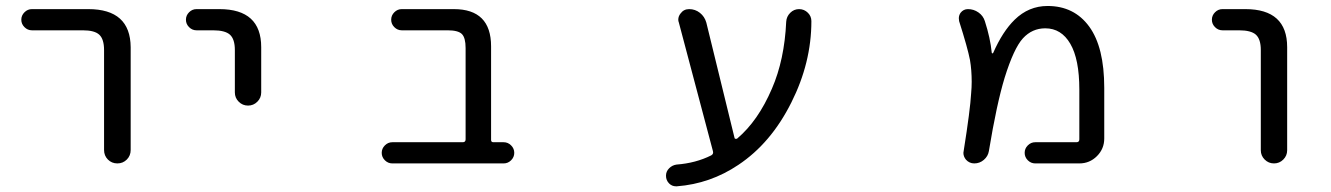

<svg xmlns="http://www.w3.org/2000/svg" viewBox="-20 -578 4540 655"><path d="M88.9 -474.6Q74.2 -474.6 63.5 -485.4Q52.7 -496.1 52.7 -510.7Q52.7 -525.4 63.5 -536.1Q74.2 -546.9 88.9 -546.9H281.2Q424.8 -546.9 425.8 -417V-66.4Q425.8 -46.9 412.6 -33.7Q399.4 -20.5 380.4 -20.5Q361.3 -20.5 348.1 -33.7Q335 -46.9 335 -66.4V-407.2Q335 -444.3 318.8 -459.5Q302.7 -474.6 262.7 -474.6Z M650.4 -474.6Q635.7 -474.6 625 -485.4Q614.3 -496.1 614.3 -510.7Q614.3 -525.4 625 -536.1Q635.7 -546.9 650.4 -546.9H728.5Q871.1 -546.9 871.1 -417V-262.7Q871.1 -244.1 857.9 -231Q844.7 -217.8 826.2 -217.8Q807.6 -217.8 794.4 -231Q781.2 -244.1 781.2 -262.7V-407.2Q781.2 -444.3 764.6 -459.5Q748 -474.6 707 -474.6Z M1568.4 -414.1Q1568.4 -449.2 1555.7 -461.9Q1543 -474.6 1506.8 -474.6H1350.6Q1335.9 -474.6 1325.2 -485.4Q1314.5 -496.1 1314.5 -510.7Q1314.5 -525.4 1325.2 -536.1Q1335.9 -546.9 1350.6 -546.9H1528.3Q1655.3 -546.9 1655.3 -419.9V-100.6Q1655.3 -92.8 1663.1 -92.8H1698.2Q1712.9 -92.8 1723.6 -82Q1734.4 -71.3 1734.4 -56.6Q1734.4 -42 1723.6 -31.2Q1712.9 -20.5 1698.2 -20.5H1318.4Q1303.7 -20.5 1293 -31.2Q1282.2 -42 1282.2 -56.6Q1282.2 -71.3 1293 -82Q1303.7 -92.8 1318.4 -92.8H1558.6Q1568.4 -92.8 1568.4 -102.5Z M2485.4 -109.4Q2485.4 -105.5 2488.8 -104.5Q2492.2 -103.5 2495.1 -105.5Q2566.4 -166 2613.3 -275.4Q2656.2 -374 2662.1 -503.9Q2663.1 -521.5 2675.8 -534.2Q2688.5 -546.9 2706.1 -546.9Q2723.6 -546.9 2736.3 -534.2Q2748 -522.5 2748 -505.9Q2748 -364.3 2679.7 -228.5Q2610.4 -89.8 2499 -15.6Q2403.3 48.8 2289.1 57.6Q2287.1 57.6 2286.1 57.6Q2272.5 57.6 2262.7 47.9Q2252 37.1 2252 21.5Q2252 6.8 2262.7 -3.9Q2273.4 -14.6 2288.1 -16.6Q2353.5 -21.5 2406.2 -47.9Q2415 -52.7 2412.1 -62.5L2295.9 -501Q2293.9 -505.9 2293.9 -510.7Q2293.9 -522.5 2301.8 -532.2Q2312.5 -546.9 2331.1 -546.9Q2351.6 -546.9 2367.7 -534.2Q2383.8 -521.5 2389.6 -501Z M3511.7 -20.5Q3497.1 -20.5 3486.3 -31.2Q3475.6 -42 3475.6 -56.6Q3475.6 -71.3 3486.3 -82Q3497.1 -92.8 3511.7 -92.8H3652.3Q3662.1 -92.8 3662.1 -102.5V-272.5Q3662.1 -376 3631.3 -428.7Q3600.6 -481.4 3545.9 -481.4Q3501 -481.4 3469.7 -447.3Q3438.5 -413.1 3407.2 -312.5Q3379.9 -222.7 3353.5 -62.5Q3350.6 -44.9 3336.4 -32.7Q3322.3 -20.5 3303.7 -20.5Q3287.1 -20.5 3275.4 -33.2Q3266.6 -43.9 3266.6 -56.6Q3266.6 -59.6 3267.6 -63.5Q3290 -204.1 3293 -259.8Q3294.9 -280.3 3294.9 -298.8Q3294.9 -338.9 3289.1 -373Q3281.2 -414.1 3252 -505.9Q3251 -510.7 3251 -515.6Q3251 -525.4 3256.8 -534.2Q3266.6 -546.9 3282.2 -546.9Q3301.8 -546.9 3317.9 -535.6Q3334 -524.4 3339.8 -505.9Q3358.4 -448.2 3363.3 -398.4Q3363.3 -396.5 3365.2 -396Q3367.2 -395.5 3368.2 -397.5Q3400.4 -470.7 3441.4 -510.7Q3489.3 -557.6 3553.7 -557.6Q3644.5 -557.6 3695.8 -487.3Q3747.1 -417 3747.1 -278.3V-105.5Q3747.1 -70.3 3722.2 -45.4Q3697.3 -20.5 3662.1 -20.5Z M4150.4 -474.6Q4135.7 -474.6 4125 -485.4Q4114.3 -496.1 4114.3 -510.7Q4114.3 -525.4 4125 -536.1Q4135.7 -546.9 4150.4 -546.9H4228.5Q4371.1 -546.9 4371.1 -417V-65.4Q4371.1 -46.9 4357.9 -33.7Q4344.7 -20.5 4326.2 -20.5Q4307.6 -20.5 4294.4 -33.7Q4281.2 -46.9 4281.2 -65.4V-407.2Q4281.2 -444.3 4264.6 -459.5Q4248 -474.6 4207 -474.6Z"/></svg>

Font: Rounded-X Mgen+ 2m regular
Style: Regular
Weight: 400
Designer: [Source Han Sans]
Ryoko NISHIZUKA  (kana & ideographs); Paul D. Hunt (Latin, Greek & Cyrillic); Wenlong ZHANG  (bopomofo
Version: Version 1.059.20150602